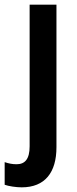

<svg xmlns="http://www.w3.org/2000/svg" viewBox="-59 -563 330 823"><path d="M34 240C134 240 183 176 183 68V-543H68V64C68 119 48 141 12 141C-6 141 -21 138 -39 132V229C-22 235 9 240 34 240Z"/></svg>

Font: Noto Sans Gujarati UI Condensed SemiBold
Style: Regular
Weight: 600
Width: 3
Designer: Jelle Bosma - Monotype Design Team, Universal Thirst
Foundry: Monotype Imaging Inc.
Version: Version 2.106